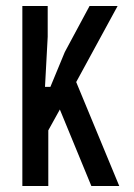

<svg xmlns="http://www.w3.org/2000/svg" viewBox="-20 -620 448 640"><path d="M54.5 0V-600H139V-497.5L130 -330.5H148L196 -446.5L278.5 -600H372L234 -346.5L377.5 0H284.5L179.5 -255L141 -185.5V0Z"/></svg>

Font: Big Shoulders Text Thin Medium
Style: Regular
Weight: 500
Version: Version 2.002